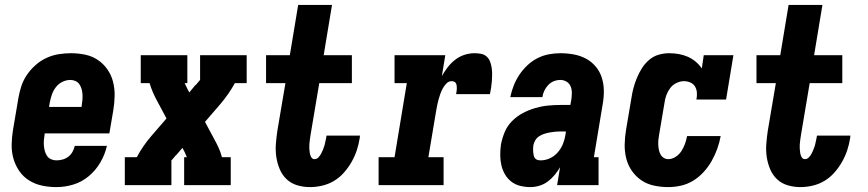

<svg xmlns="http://www.w3.org/2000/svg" viewBox="-20 -755 3540 783"><path d="M210 8Q180 8 151.5 2Q123 -4 99 -19Q75 -34 59 -57Q43 -80 35 -107.5Q27 -135 27.5 -165Q28 -195 33 -225L55 -355Q59 -379 67 -403.5Q75 -428 90 -450Q105 -472 125.5 -490Q146 -508 170 -519Q194 -530 219.5 -534Q245 -538 269 -538Q299 -538 327.5 -532Q356 -526 379 -510.5Q402 -495 418 -472Q434 -449 441 -421.5Q448 -394 447.5 -364.5Q447 -335 442 -305L426 -211H162V-207Q160 -195 159 -183.5Q158 -172 159 -160.5Q160 -149 163 -138.5Q166 -128 172 -119Q178 -110 188.5 -105.5Q199 -101 210 -101Q223 -101 235.5 -104.5Q248 -108 258.5 -116Q269 -124 275.5 -135.5Q282 -147 285 -160H416Q408 -125 389.5 -93Q371 -61 342.5 -37Q314 -13 279.5 -2.5Q245 8 210 8ZM180 -319H313V-323Q315 -335 316 -346.5Q317 -358 316.5 -369Q316 -380 313 -391Q310 -402 304 -411Q298 -420 288 -424.5Q278 -429 267 -429Q250 -429 234 -421Q218 -413 207.5 -399Q197 -385 191.5 -369Q186 -353 183 -337Z M489 0V-114H538Q550 -137 564.5 -158Q579 -179 596 -199L659 -272L622 -341Q612 -359 604 -377.5Q596 -396 590 -416H554V-530H744V-416H733Q736 -411 738 -405.5Q740 -400 743 -395L752 -378L775 -406Q777 -408 779 -409.5Q781 -411 783 -413V-414Q783 -414 783 -414Q783 -414 783 -414Q786 -418 789.5 -421.5Q793 -425 796 -429Q796 -429 796 -429Q796 -429 796 -429V-530H986V-416H938Q925 -393 910.5 -372Q896 -351 879 -331L816 -258L853 -189Q863 -171 871.5 -152.5Q880 -134 885 -114H921V0H731V-114H742Q740 -119 737.5 -124.5Q735 -130 733 -135L724 -152L700 -124Q698 -122 696 -120.5Q694 -119 693 -117L692 -116Q692 -116 692 -116Q692 -116 692 -116Q689 -112 686 -108.5Q683 -105 679 -101Q679 -101 679 -101Q679 -101 679 -101V0Z M1244 8Q1217 8 1192 0.5Q1167 -7 1149 -24Q1131 -41 1121 -64.5Q1111 -88 1107 -114Q1103 -140 1105 -167Q1107 -194 1111 -221L1144 -416H1065V-530H1162L1196 -735H1334L1300 -530H1415V-416H1282L1246 -202Q1245 -193 1243.5 -184Q1242 -175 1241.5 -166Q1241 -157 1241.5 -148Q1242 -139 1243.5 -130Q1245 -121 1249.5 -113.5Q1254 -106 1263 -106Q1272 -106 1279 -113.5Q1286 -121 1290 -129Q1294 -137 1297.5 -145.5Q1301 -154 1303.5 -162.5Q1306 -171 1307.5 -180Q1309 -189 1311 -197Q1311 -198 1311 -199.5Q1311 -201 1312 -202H1448Q1448 -200 1447.5 -197Q1447 -194 1447 -192Q1443 -166 1435 -142Q1427 -118 1414 -95Q1401 -72 1383 -51.5Q1365 -31 1342.5 -17.5Q1320 -4 1294.5 2Q1269 8 1244 8Z M1524 0V-114H1589L1639 -416H1589V-530H1796L1782 -445Q1793 -464 1806 -481Q1819 -498 1836.5 -511.5Q1854 -525 1874.5 -531.5Q1895 -538 1915 -538Q1929 -538 1942 -535.5Q1955 -533 1964.5 -524.5Q1974 -516 1978.5 -504Q1983 -492 1985 -479Q1987 -466 1987 -452.5Q1987 -439 1986 -425.5Q1985 -412 1983 -398.5Q1981 -385 1978 -371H1840Q1841 -377 1842 -382.5Q1843 -388 1843 -393.5Q1843 -399 1842.5 -404.5Q1842 -410 1839.5 -415Q1837 -420 1832 -422Q1827 -424 1822 -424Q1810 -424 1801 -415Q1792 -406 1786 -395Q1780 -384 1776 -373Q1772 -362 1769 -351Q1766 -340 1763.5 -328.5Q1761 -317 1759 -305L1727 -114H1789V0Z M2143 8Q2122 8 2101.5 3Q2081 -2 2065 -14.5Q2049 -27 2039 -44.5Q2029 -62 2024.5 -82Q2020 -102 2020 -123.5Q2020 -145 2023 -166Q2028 -192 2038.5 -217Q2049 -242 2068.5 -261.5Q2088 -281 2112.5 -294Q2137 -307 2163 -314.5Q2189 -322 2215 -324.5Q2241 -327 2267 -327H2306L2310 -349Q2312 -363 2312 -377Q2312 -391 2307 -403Q2302 -415 2290.5 -422Q2279 -429 2265 -429Q2252 -429 2239 -424Q2226 -419 2216 -408.5Q2206 -398 2200 -385.5Q2194 -373 2192 -359H2061Q2066 -383 2075 -406Q2084 -429 2098 -450Q2112 -471 2130.5 -488.5Q2149 -506 2171.5 -517.5Q2194 -529 2218 -533.5Q2242 -538 2265 -538Q2293 -538 2320 -533Q2347 -528 2369.5 -516Q2392 -504 2409 -484Q2426 -464 2434 -439Q2442 -414 2442.5 -386.5Q2443 -359 2438 -331L2402 -114H2421V0H2252L2264 -73Q2254 -56 2241.5 -41Q2229 -26 2213.5 -14.5Q2198 -3 2179.5 2.5Q2161 8 2143 8ZM2185 -101Q2204 -101 2222.5 -109.5Q2241 -118 2254.5 -133.5Q2268 -149 2275.5 -167.5Q2283 -186 2286 -205L2288 -219H2267Q2256 -219 2245 -218Q2234 -217 2223 -215Q2212 -213 2200.5 -209.5Q2189 -206 2179 -199.5Q2169 -193 2163 -183Q2157 -173 2155 -162Q2154 -155 2154 -148Q2154 -141 2154.5 -134.5Q2155 -128 2156.5 -121.5Q2158 -115 2161.5 -110Q2165 -105 2171.5 -103Q2178 -101 2185 -101Z M2705 8Q2676 8 2647.5 2Q2619 -4 2596 -19.5Q2573 -35 2557 -58Q2541 -81 2534 -108.5Q2527 -136 2527.5 -165.5Q2528 -195 2533 -225L2555 -355Q2558 -376 2563.5 -396.5Q2569 -417 2577.5 -437.5Q2586 -458 2598 -477Q2610 -496 2627.5 -511Q2645 -526 2666.5 -532Q2688 -538 2709 -538Q2729 -538 2748.5 -534.5Q2768 -531 2785 -523.5Q2802 -516 2816.5 -504Q2831 -492 2842 -476L2850 -530H2971L2941 -349H2820Q2823 -363 2822 -377Q2821 -391 2814.5 -402Q2808 -413 2795.5 -418.5Q2783 -424 2769 -424Q2754 -424 2738.5 -416.5Q2723 -409 2713 -395.5Q2703 -382 2697.5 -367Q2692 -352 2690 -336L2668 -206Q2666 -195 2665 -185Q2664 -175 2664.5 -164.5Q2665 -154 2667 -144Q2669 -134 2673.5 -125.5Q2678 -117 2686.5 -111.5Q2695 -106 2705 -106Q2721 -106 2735.5 -115.5Q2750 -125 2759 -139Q2768 -153 2773.5 -168.5Q2779 -184 2782 -200H2919Q2914 -173 2905 -148Q2896 -123 2882.5 -99Q2869 -75 2850 -54Q2831 -33 2807.5 -18.5Q2784 -4 2757.5 2Q2731 8 2705 8Z M3244 8Q3217 8 3192 0.5Q3167 -7 3149 -24Q3131 -41 3121 -64.5Q3111 -88 3107 -114Q3103 -140 3105 -167Q3107 -194 3111 -221L3144 -416H3065V-530H3162L3196 -735H3334L3300 -530H3415V-416H3282L3246 -202Q3245 -193 3243.5 -184Q3242 -175 3241.5 -166Q3241 -157 3241.5 -148Q3242 -139 3243.5 -130Q3245 -121 3249.5 -113.5Q3254 -106 3263 -106Q3272 -106 3279 -113.5Q3286 -121 3290 -129Q3294 -137 3297.5 -145.5Q3301 -154 3303.5 -162.5Q3306 -171 3307.5 -180Q3309 -189 3311 -197Q3311 -198 3311 -199.5Q3311 -201 3312 -202H3448Q3448 -200 3447.5 -197Q3447 -194 3447 -192Q3443 -166 3435 -142Q3427 -118 3414 -95Q3401 -72 3383 -51.5Q3365 -31 3342.5 -17.5Q3320 -4 3294.5 2Q3269 8 3244 8Z"/></svg>

Font: Iosevka Curly Slab HvObl
Style: Regular
Weight: 900
Italic angle: -9°
Monospace: yes
Designer: Belleve Invis
Foundry: Belleve Invis
Version: Version 11.1.0; ttfautohint (v1.8.3)